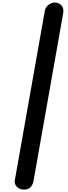

<svg xmlns="http://www.w3.org/2000/svg" viewBox="-20 -1078 552 1553"><path d="M491 -971 250 392Q244.5 415.5 228 435.5Q211.5 455.5 173 455.5Q136.5 455.5 115.2 431.8Q94 408 100.5 376.5L342.5 -990Q348.5 -1021.5 373.2 -1039.5Q398 -1057.5 422.5 -1057.5Q455 -1057.5 476.5 -1034.8Q498 -1012 491 -971Z"/></svg>

Font: Edu QLD Hand
Style: Regular
Weight: 400
Designer: Tina and Corey Anderson, Eben Sorkin
Foundry: Sorkin Type Co.
Version: Version 2.000